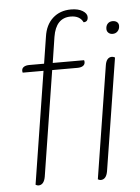

<svg xmlns="http://www.w3.org/2000/svg" viewBox="-53 -772 594 817"><g transform="rotate(-5 244.5 -363.0)"><path d="M349 -692Q349 -671 330 -671Q316 -700 277 -700Q214 -700 201 -620L184 -510H318Q320 -503 319 -499Q318 -490 309.5 -485Q301 -480 287 -480H179L108 -31Q102 4 78 4Q73 4 66 0L142 -480H53Q51 -488 52 -491Q53 -500 61.5 -505Q70 -510 84 -510H147L165 -624Q172 -674 203 -702Q234 -730 281 -730Q312 -730 330.5 -718.5Q349 -707 349 -692ZM424 -634Q424 -648 432 -656.5Q440 -665 453 -665Q465 -665 472 -659Q479 -653 479 -643Q479 -629 470.5 -620Q462 -611 449 -611Q438 -611 431 -617.5Q424 -624 424 -634ZM332 0 408 -479Q413 -514 437 -514Q443 -514 450 -510L374 -31Q368 4 344 4Q339 4 332 0Z"/></g></svg>

Font: Thasadith
Style: Italic
Weight: 400
Italic angle: -9°
Designer: Cadson Demak Co.,Ltd.
Foundry: Cadson Demak Co.,Ltd.
Version: Version 1.000; ttfautohint (v1.6)